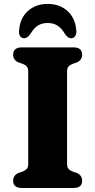

<svg xmlns="http://www.w3.org/2000/svg" viewBox="-20 -936 474 956"><path d="M314 -119.5Q314 -103.5 321.2 -95.2Q328.5 -87 341.5 -82L362 -75Q389 -63.5 389 -36Q389 0 346 0H89Q45.5 0 45.5 -36Q45.5 -63.5 72.5 -75L93.5 -82Q106 -87 113.2 -95.2Q120.5 -103.5 120.5 -119.5V-580.5Q120.5 -596.5 113.2 -604.8Q106 -613 93.5 -618L72.5 -625Q45.5 -636.5 45.5 -664Q45.5 -700 89 -700H346Q389 -700 389 -664Q389 -636.5 362 -625L341.5 -618Q328.5 -613 321.2 -604.8Q314 -596.5 314 -580.5ZM217.5 -821.5Q187.5 -821.5 167.2 -807.8Q147 -794 130.5 -766Q115.5 -745.5 101 -745.5Q87.5 -745.5 80.2 -756.2Q73 -767 75 -784.5Q79.5 -846 118.8 -881.2Q158 -916.5 217.5 -916.5Q277 -916.5 316 -881.2Q355 -846 360 -784.5Q361.5 -767 354.2 -756.2Q347 -745.5 333.5 -745.5Q318.5 -745.5 304 -766Q287.5 -794.5 267 -808Q246.5 -821.5 217.5 -821.5Z"/></svg>

Font: Fraunces 9pt S050
Style: Bold
Weight: 700
Version: Version 1.000; ttfautohint (v1.8.3)